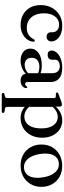

<svg xmlns="http://www.w3.org/2000/svg" viewBox="732 -1250 751 2256"><g transform="rotate(90 1108.0 -122.5)"><path d="M467.5 -349Q467.5 -325.5 452.2 -309.8Q437 -294 411.5 -294Q386.5 -294 373 -308.2Q359.5 -322.5 359.5 -346.5V-362.5Q359.5 -397.5 335.2 -419Q311 -440.5 268.5 -440.5Q230.5 -440.5 200.8 -418.8Q171 -397 154 -357.2Q137 -317.5 137 -263.5Q137 -198.5 159 -153.2Q181 -108 219.8 -84.5Q258.5 -61 308 -61Q355.5 -61 390.2 -83.2Q425 -105.5 440 -142Q446 -150 450 -153Q454 -156 459 -155.5Q465.5 -155.5 468.2 -150.2Q471 -145 471 -137.5Q467 -96 441 -62.2Q415 -28.5 372.2 -8.5Q329.5 11.5 274.5 11.5Q205.5 11.5 152.5 -17.8Q99.5 -47 69.8 -100Q40 -153 40 -225Q40 -296.5 70.2 -353.5Q100.5 -410.5 155.2 -444.2Q210 -478 283.5 -478Q340.5 -478 381.8 -460.2Q423 -442.5 445.2 -413Q467.5 -383.5 467.5 -349Z M847 -60.5V-70L840.5 -73V-359.5Q840.5 -402.5 819 -425.8Q797.5 -449 758 -449Q720 -449 701 -433Q682 -417 682 -395V-356.5Q682 -332.5 666.5 -319.5Q651 -306.5 623.5 -306.5Q599.5 -306.5 586.8 -319Q574 -331.5 574 -352.5Q574 -383 597.8 -411.8Q621.5 -440.5 667 -459Q712.5 -477.5 777 -477.5Q861.5 -477.5 902.8 -441.2Q944 -405 944 -343.5V-73.5Q944 -57 950.2 -49.5Q956.5 -42 967.5 -42Q979.5 -42 985.2 -47.5Q991 -53 994.5 -59Q997 -62 999.5 -64.2Q1002 -66.5 1006 -66.5Q1010.5 -66.5 1013 -63Q1015.5 -59.5 1015.5 -53Q1015.5 -39 1005.8 -24.2Q996 -9.5 977.2 1Q958.5 11.5 930.5 11.5Q891 11.5 869 -7Q847 -25.5 847 -60.5ZM551.5 -103.5Q551.5 -162.5 603.8 -200Q656 -237.5 750 -237.5Q784 -237.5 812 -231.2Q840 -225 861.5 -215L854 -189Q833.5 -198 811.8 -203.5Q790 -209 764 -209Q714.5 -209 687 -185.2Q659.5 -161.5 659.5 -120.5Q659.5 -80 682.2 -58.2Q705 -36.5 740.5 -36.5Q773.5 -36.5 804 -51.5Q834.5 -66.5 856.5 -94.5L866.5 -72Q837.5 -32 791.2 -10.2Q745 11.5 693.5 11.5Q630.5 11.5 591 -19.8Q551.5 -51 551.5 -103.5Z M1233 -450V-388L1236.5 -379.5V166.5Q1236.5 180 1241.5 186.8Q1246.5 193.5 1256 195.5L1290.5 200.5Q1299 202.5 1303.2 206.8Q1307.5 211 1307.5 217.5Q1307.5 224.5 1302.2 228.8Q1297 233 1285.5 233H1094Q1083 233 1077.8 228.8Q1072.5 224.5 1072.5 217.5Q1072.5 211.5 1076.5 207.2Q1080.5 203 1089 201L1113 195.5Q1122.5 193 1127.5 186.5Q1132.5 180 1132.5 167V-380.5Q1132.5 -391.5 1128.8 -396.2Q1125 -401 1116.5 -402L1082.5 -403Q1074.5 -404.5 1071 -408Q1067.5 -411.5 1067.5 -417Q1067.5 -423 1071.5 -426.8Q1075.5 -430.5 1086 -434.5L1167.5 -464.5Q1182 -470 1191.5 -472.2Q1201 -474.5 1208 -474.5Q1220.5 -474.5 1226.8 -468Q1233 -461.5 1233 -450ZM1213 -332.5 1197.5 -357.5Q1236 -414.5 1286 -446.2Q1336 -478 1395.5 -478Q1454 -478 1500 -448Q1546 -418 1572.2 -365.2Q1598.5 -312.5 1598.5 -244Q1598.5 -165.5 1567.8 -108Q1537 -50.5 1484.5 -19.5Q1432 11.5 1368 11.5Q1309 11.5 1263 -17Q1217 -45.5 1189 -99L1213 -123Q1238 -78.5 1273.5 -55.5Q1309 -32.5 1350 -32.5Q1389.5 -32.5 1421 -54Q1452.5 -75.5 1470.8 -120Q1489 -164.5 1489 -232Q1489 -296 1471.5 -338.8Q1454 -381.5 1423.8 -403.2Q1393.5 -425 1354.5 -425Q1315 -425 1279 -402Q1243 -379 1213 -332.5Z M1929 -477.5Q2001.5 -477.5 2057.2 -446.5Q2113 -415.5 2144.5 -360Q2176 -304.5 2176 -232.5Q2176 -162 2144 -107Q2112 -52 2055.8 -20.2Q1999.5 11.5 1925.5 11.5Q1852.5 11.5 1797 -19.8Q1741.5 -51 1710 -106.5Q1678.5 -162 1678.5 -233.5Q1678.5 -304.5 1710.2 -359.5Q1742 -414.5 1798.5 -446Q1855 -477.5 1929 -477.5ZM1963.5 -29.5Q2004.5 -35 2030.8 -63.2Q2057 -91.5 2065.8 -139.5Q2074.5 -187.5 2064 -252.5Q2053.5 -318 2028.8 -361.2Q2004 -404.5 1968.8 -423.8Q1933.5 -443 1891 -437Q1849.5 -431 1823.5 -402.8Q1797.5 -374.5 1788.8 -326.8Q1780 -279 1790.5 -214Q1801 -148.5 1825.8 -105.2Q1850.5 -62 1885.8 -42.8Q1921 -23.5 1963.5 -29.5Z"/></g></svg>

Font: Fraunces 24pt
Style: Regular
Weight: 400
Version: Version 1.000;[b76b70a41]